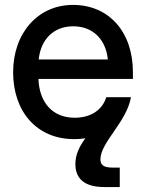

<svg xmlns="http://www.w3.org/2000/svg" viewBox="-20 -547 584 771"><path d="M278.3 11.7C293.5 11.7 308.6 10.7 322.8 8.3C300.3 39.1 282.7 71.8 282.7 111.8C282.7 172.4 321.8 204.1 398.4 204.1H460.9V126H431.6C394 126 383.3 113.8 383.3 92.8C383.3 24.9 488.8 -57.1 505.9 -156.7H406.7C392.1 -107.9 347.2 -74.2 279.8 -74.2C189.5 -74.2 137.7 -137.2 134.3 -230H513.7V-257.8C513.7 -417 418.9 -527.3 272.9 -527.3C132.3 -527.3 32.7 -414.1 32.7 -256.8C32.7 -101.1 125.5 11.7 278.3 11.7ZM413.1 -308.1H135.3C144 -390.1 196.3 -441.4 273.9 -441.4C352.1 -441.4 404.8 -390.1 413.1 -308.1Z"/></svg>

Font: Inteeer Medium
Style: Regular
Weight: 500
Designer: Rasmus Andersson
Foundry: rsms
Version: Version 4.001;Glyphs 3.4 (3402)